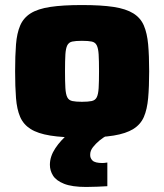

<svg xmlns="http://www.w3.org/2000/svg" viewBox="-20 -538 651 762"><path d="M305 8Q229 8 179.5 0Q130 -8 101.5 -26Q73 -44 60 -74Q47 -104 43.5 -149Q40 -194 40 -255Q40 -317 43.5 -361.5Q47 -406 60 -436.5Q73 -467 101.5 -485Q130 -503 179.5 -510.5Q229 -518 305 -518Q382 -518 431 -510.5Q480 -503 509 -485Q538 -467 551 -436.5Q564 -406 568 -361.5Q572 -317 572 -255Q572 -194 568 -149Q564 -104 551 -74Q538 -44 509 -26Q480 -8 431 0Q382 8 305 8ZM305 -134Q330 -134 344 -137Q358 -140 364 -152Q370 -164 371.5 -188.5Q373 -213 373 -255Q373 -298 371.5 -322Q370 -346 364 -358Q358 -370 344.5 -373Q331 -376 305 -376Q280 -376 266.5 -373Q253 -370 247 -358Q241 -346 239.5 -322Q238 -298 238 -255Q238 -213 239.5 -188.5Q241 -164 247 -152Q253 -140 267 -137Q281 -134 305 -134ZM322 204Q266 204 234.5 191.5Q203 179 190.5 159Q178 139 178 116Q178 83 199.5 50.5Q221 18 255 -10L405 0Q390 7 375 19.5Q360 32 349 46Q338 60 338 75Q337 89 347 99Q357 109 387 109Q390 109 394.5 108.5Q399 108 406 107V201Q389 202 365.5 203Q342 204 322 204Z"/></svg>

Font: Saira SemiExpanded ExtraBold
Style: Regular
Weight: 800
Width: 6
Designer: Hector Gatti with collaboration of the Omnibus-Type team
Foundry: Omnibus-Type
Version: Version 1.101